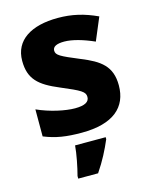

<svg xmlns="http://www.w3.org/2000/svg" viewBox="-117 -687 740 933"><g transform="rotate(-15 253.0 -220.0)"><path d="M467 -217C467 -314 414 -351 320 -389C226 -428 207 -438 207 -461C207 -481 227 -491 265 -491C306 -491 360 -475 414 -451L462 -565C395 -596 335 -610 265 -610C131 -610 44 -557 44 -453C44 -361 89 -322 187 -281C287 -239 305 -228 305 -202C305 -178 284 -164 233 -164C185 -164 109 -180 45 -209V-73C104 -49 156 -41 234 -41C394 -41 467 -108 467 -217ZM340 20V10H186C183 51 170 116 159 157V170H259C295 117 319 69 340 20Z"/></g></svg>

Font: Noto Sans Tamil UI ExtraBold
Style: Regular
Weight: 800
Designer: Jelle Bosma - Monotype Design Team
Foundry: Monotype Imaging Inc.
Version: Version 2.004